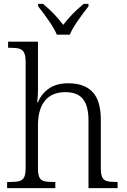

<svg xmlns="http://www.w3.org/2000/svg" viewBox="-20 -976 657 996"><path d="M17 -32H33Q65 -32 81.5 -37Q98 -42 105.5 -57Q113 -72 113 -105V-655Q113 -687 105 -702.5Q97 -718 81.5 -723Q66 -728 37 -728H22V-760H177V-514Q177 -492 175.5 -473.5Q174 -455 173 -446H177Q196 -491 235 -517.5Q274 -544 334 -544Q418 -544 460.5 -498.5Q503 -453 503 -355V-105Q503 -72 510 -57Q517 -42 533 -37Q549 -32 580 -32H590V0H439V-352Q439 -426 410.5 -462Q382 -498 319 -498Q250 -498 213.5 -454Q177 -410 177 -326V-102Q177 -70 184.5 -55.5Q192 -41 208 -36.5Q224 -32 256 -32H267V0H17ZM178 -943V-956H203Q263 -907 308 -847Q352 -905 414 -956H439V-943Q411 -908 383 -867.5Q355 -827 342 -796H275Q262 -827 234 -867.5Q206 -908 178 -943Z"/></svg>

Font: Noto Serif Light
Style: Regular
Weight: 300
Designer: Monotype Design Team
Foundry: Monotype Imaging Inc.
Version: Version 1.001